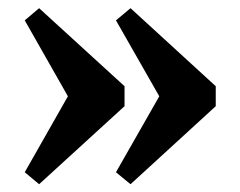

<svg xmlns="http://www.w3.org/2000/svg" viewBox="-20 -466 600 481"><path d="M169 -191.5 42 -415 78 -445.5 292 -250V-200L78 -4.5L42 -34.5L169 -258ZM398 -191.5 270.5 -415 307 -445.5 520.5 -250V-200L307 -4.5L270.5 -34.5L398 -258Z"/></svg>

Font: Newsreader 16pt 16pt
Style: Bold
Weight: 700
Version: Version 1.003